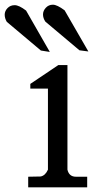

<svg xmlns="http://www.w3.org/2000/svg" viewBox="-102 -797 407 817"><path d="M173 -753 274 -578 236 -583 91 -705Q81 -720 81 -735.5Q81 -751 93 -764Q105 -777 123 -777Q141 -777 173 -753ZM9 -752 110 -576 72 -582 -73 -704Q-82 -719 -82 -734.5Q-82 -750 -70 -762.5Q-58 -775 -39.5 -775Q-21 -775 9 -752ZM185 -75Q192 -45 221 -45H269V0H18V-45L71 -46Q91 -50 102 -75V-420H27V-440L146 -520H185Z"/></svg>

Font: Sawarabi Mincho
Style: Regular
Weight: 400
Version: Version 1.00